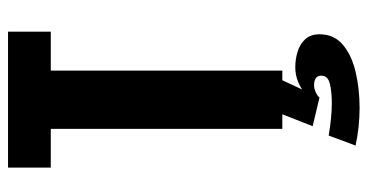

<svg xmlns="http://www.w3.org/2000/svg" viewBox="-244 -496 937 490"><g transform="rotate(-90 225.0 -251.5)"><path d="M388.6 -700V-590.9H289.4V0H140.7V-590.9H41.7V-700ZM177.9 0H264.7L220.6 94.9L147.4 77.4ZM220.6 94.9 235.9 55.3Q243.6 47.3 260.9 40.2Q278.1 33.1 298.4 33.1Q318.5 33.1 337.7 39Q356.9 44.9 369.4 58.4Q382 71.9 382 95Q382 132.1 355.2 154.6Q328.4 177.1 285.6 187.1Q242.9 197.2 194 197.2Q169.7 197.2 145.4 194.6Q121.1 191.9 98 187L123.6 118.3Q144.5 121.9 165.7 124.1Q186.9 126.3 206.1 126.3Q236.2 126.3 256.3 121.2Q276.4 116.1 276.4 99.3Q276.4 89.6 269.6 85.3Q262.7 81 251.7 81Q243.5 81 234.1 85.3Q224.6 89.6 220.6 94.9Z"/></g></svg>

Font: League Mono Thin Condensed
Style: Regular
Weight: 100
Width: 1
Designer: Tyler Finck
Foundry: The League of Moveable Type / Tyler Finck
Version: Version 2.300;RELEASE